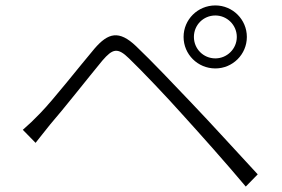

<svg xmlns="http://www.w3.org/2000/svg" viewBox="-20 -729 1040 707"><path d="M694 -593C694 -637 729 -672 773 -672C816 -672 852 -637 852 -593C852 -549 816 -514 773 -514C729 -514 694 -549 694 -593ZM656 -593C656 -529 708 -477 773 -477C837 -477 889 -529 889 -593C889 -657 837 -709 773 -709C708 -709 656 -657 656 -593ZM64 -251 111 -203C125 -220 146 -248 165 -271C213 -326 305 -443 357 -506C395 -550 413 -555 455 -514C501 -470 596 -370 653 -306C721 -231 812 -129 885 -42L929 -87C852 -170 754 -278 686 -349C628 -410 537 -506 481 -559C418 -619 378 -608 328 -550C269 -480 176 -361 127 -311C104 -287 87 -271 64 -251Z"/></svg>

Font: Noto Sans KR Light
Style: Regular
Weight: 300
Designer: Ryoko NISHIZUKA 西塚涼子 (kana, bopomofo & ideographs); Paul D. Hunt (Latin, Greek & Cyrillic); Sandoll Communications 산돌커뮤니
Foundry: Adobe
Version: Version 2.004;hotconv 1.0.118;makeotfexe 2.5.65603